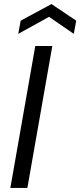

<svg xmlns="http://www.w3.org/2000/svg" viewBox="-20 -927 396 947"><path d="M31 0 154 -700H238L115 0ZM70 -760 82 -825 234 -907 356 -825 344 -760 222 -844Z"/></svg>

Font: DM Sans 16pt
Style: Italic
Weight: 400
Italic angle: -10°
Version: Version 4.004;gftools[0.9.30]